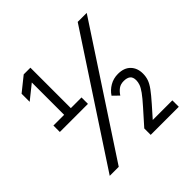

<svg xmlns="http://www.w3.org/2000/svg" viewBox="-182 -871 1031 1031"><g transform="rotate(-45 333.0 -356.0)"><path d="M59.1 -356V-404.8H140.6V-650.4L59.1 -585V-646.5L140.6 -711.9H191.4V-404.8H272.5V-356ZM82 0 544.9 -706.1H613.3L150.4 0ZM393.1 0V-48.8L469.2 -134.3Q502.4 -171.4 518.8 -194.3Q535.2 -217.3 540.5 -232.7Q545.9 -248 545.9 -262.2Q545.9 -286.6 532.7 -296.9Q519.5 -307.1 495.1 -307.1Q471.2 -307.1 455.1 -295.4Q439 -283.7 426.8 -264.6L393.1 -297.4Q409.7 -323.2 437.7 -339.6Q465.8 -356 500 -356Q546.4 -356 571.5 -330.1Q596.7 -304.2 596.7 -262.2Q596.7 -239.3 589.8 -219.2Q583 -199.2 565.2 -174.8Q547.4 -150.4 514.6 -113.3L457.5 -48.8H606.4V0Z"/></g></svg>

Font: Kay Pho Du
Style: Regular
Weight: 400
Designer: Victor Gaultney, Khu Oo Reh
Foundry: SIL International
Version: Version 3.000